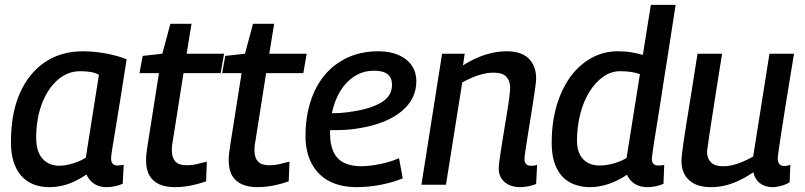

<svg xmlns="http://www.w3.org/2000/svg" viewBox="-20 -760 3311 790"><path d="M418 10Q399 10 383 4Q367 -2 355 -14Q343 -26 336 -42Q314 -27 289.5 -15Q265 -3 238 3.5Q211 10 182 10Q134 10 98.5 -11Q63 -32 44 -73.5Q25 -115 25 -176Q25 -293 61.5 -376Q98 -459 164.5 -504Q231 -549 322 -549Q345 -549 370 -546.5Q395 -544 418.5 -539.5Q442 -535 463 -529Q484 -523 501 -516Q486 -419 475 -350.5Q464 -282 456.5 -236.5Q449 -191 444.5 -164.5Q440 -138 438.5 -125Q437 -112 437 -110Q437 -94 443.5 -86.5Q450 -79 463 -79Q470 -79 476 -80Q482 -81 489 -82L485 -4Q472 2 454.5 6Q437 10 418 10ZM333 -111 387 -452Q372 -461 352 -464Q332 -467 310 -467Q258 -467 217 -431Q176 -395 152.5 -333.5Q129 -272 129 -193Q129 -136 155 -107Q181 -78 224 -78Q242 -78 261.5 -82.5Q281 -87 300 -94.5Q319 -102 333 -111Z M831 -95 828 -14Q794 -2 762 4Q730 10 699 10Q663 10 637 -1Q611 -12 596 -36Q581 -60 581 -101Q581 -114 583 -132Q585 -150 588 -167L634 -459H554L567 -530L648 -539L681 -662H768L748 -539H902L888 -459H735L690 -174Q688 -165 687.5 -156.5Q687 -148 687 -141Q687 -112 701 -96Q715 -80 750 -80Q769 -80 789 -84.5Q809 -89 831 -95Z M1171 -95 1168 -14Q1134 -2 1102 4Q1070 10 1039 10Q1003 10 977 -1Q951 -12 936 -36Q921 -60 921 -101Q921 -114 923 -132Q925 -150 928 -167L974 -459H894L907 -530L988 -539L1021 -662H1108L1088 -539H1242L1228 -459H1075L1030 -174Q1028 -165 1027.5 -156.5Q1027 -148 1027 -141Q1027 -112 1041 -96Q1055 -80 1090 -80Q1109 -80 1129 -84.5Q1149 -89 1171 -95Z M1321 -295Q1348 -293 1377.5 -295Q1407 -297 1436 -302Q1510 -314 1551.5 -340Q1593 -366 1593 -411Q1593 -440 1575 -454.5Q1557 -469 1519 -469Q1466 -469 1425 -436.5Q1384 -404 1361 -346.5Q1338 -289 1338 -211Q1338 -166 1352 -135.5Q1366 -105 1395 -90.5Q1424 -76 1466 -76Q1488 -76 1513 -79.5Q1538 -83 1566 -90Q1594 -97 1622 -109L1637 -26Q1595 -9 1545.5 0.5Q1496 10 1449 10Q1381 10 1334 -15Q1287 -40 1262 -87.5Q1237 -135 1237 -201Q1237 -276 1257 -340Q1277 -404 1315.5 -450.5Q1354 -497 1410 -523Q1466 -549 1538 -549Q1584 -549 1619 -534Q1654 -519 1673.5 -491.5Q1693 -464 1693 -425Q1693 -352 1631.5 -301.5Q1570 -251 1461 -233Q1421 -226 1384 -225Q1347 -224 1314 -225Z M1799 -539H1892L1885 -491Q1915 -510 1944 -522.5Q1973 -535 2003.5 -542Q2034 -549 2065 -549Q2125 -549 2155.5 -519Q2186 -489 2186 -437Q2186 -427 2182.5 -401Q2179 -375 2173.5 -340Q2168 -305 2162 -267.5Q2156 -230 2150.5 -196Q2145 -162 2141.5 -137.5Q2138 -113 2138 -106Q2138 -92 2144.5 -85Q2151 -78 2164 -78Q2170 -78 2176.5 -78.5Q2183 -79 2190 -82L2186 -3Q2172 3 2154 6.5Q2136 10 2119 10Q2094 10 2074 0.5Q2054 -9 2043 -26Q2032 -43 2032 -67Q2032 -78 2035.5 -103.5Q2039 -129 2044.5 -163.5Q2050 -198 2056 -234.5Q2062 -271 2067.5 -304.5Q2073 -338 2076 -363Q2079 -388 2079 -399Q2079 -427 2063.5 -444Q2048 -461 2012 -461Q1990 -461 1968.5 -456Q1947 -451 1925.5 -442Q1904 -433 1882 -421L1815 0H1714Z M2644 10Q2623 10 2607 4Q2591 -2 2579 -13.5Q2567 -25 2560 -41Q2541 -28 2516 -16Q2491 -4 2463 3Q2435 10 2408 10Q2361 10 2325 -9.5Q2289 -29 2269.5 -70Q2250 -111 2250 -172Q2250 -258 2271 -327.5Q2292 -397 2328.5 -446Q2365 -495 2414.5 -522Q2464 -549 2522 -549Q2554 -549 2579.5 -544.5Q2605 -540 2625 -534L2658 -740H2760Q2753 -699 2746 -650.5Q2739 -602 2730.5 -550Q2722 -498 2714 -446Q2706 -394 2698.5 -345.5Q2691 -297 2684 -254.5Q2677 -212 2672 -179.5Q2667 -147 2664.5 -128Q2662 -109 2662 -106Q2662 -93 2668.5 -86Q2675 -79 2688 -79Q2694 -79 2700.5 -79.5Q2707 -80 2713 -82L2710 -4Q2696 3 2678 6.5Q2660 10 2644 10ZM2447 -79Q2475 -79 2505 -87.5Q2535 -96 2558 -110L2613 -455Q2596 -461 2576.5 -464Q2557 -467 2532 -467Q2494 -467 2461.5 -444Q2429 -421 2404.5 -381Q2380 -341 2367 -289Q2354 -237 2354 -180Q2354 -148 2365.5 -125Q2377 -102 2398 -90.5Q2419 -79 2447 -79Z M2905 10Q2846 10 2815 -19Q2784 -48 2784 -97Q2784 -108 2786 -126.5Q2788 -145 2792.5 -175.5Q2797 -206 2804.5 -253.5Q2812 -301 2823.5 -371Q2835 -441 2850 -539H2951Q2936 -445 2926 -381Q2916 -317 2909.5 -275Q2903 -233 2899 -207Q2895 -181 2893 -165Q2891 -149 2889 -136Q2889 -109 2905 -92.5Q2921 -76 2954 -76Q2976 -76 2996 -81Q3016 -86 3037 -95Q3058 -104 3079 -116L3146 -539H3247Q3227 -418 3214.5 -340Q3202 -262 3195 -216Q3188 -170 3185 -148.5Q3182 -127 3181 -119.5Q3180 -112 3180 -110Q3180 -93 3187 -85Q3194 -77 3207 -77Q3211 -77 3218 -78Q3225 -79 3232 -82L3229 -10Q3215 -1 3195 4.5Q3175 10 3159 10Q3128 10 3107 -6Q3086 -22 3080 -51Q3050 -31 3021.5 -17.5Q2993 -4 2964.5 3Q2936 10 2905 10Z"/></svg>

Font: Georama ExtraCondensed Thin Medium
Style: Italic
Weight: 500
Italic angle: -9°
Version: Version 1.001